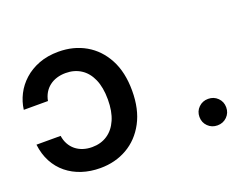

<svg xmlns="http://www.w3.org/2000/svg" viewBox="-118 -943 1420 1159"><g transform="rotate(-20 592.5 -363.5)"><path d="M346.7 -737.3Q444 -737.3 520.5 -693.4Q597 -649.4 641.3 -566.2Q685.5 -483 685.5 -364.3Q685.5 -245.2 640.8 -161.7Q596.1 -78.1 519.5 -34.2Q442.9 9.8 346.7 9.8Q283.5 9.8 229.2 -8Q174.9 -25.7 133.1 -59.7Q91.2 -93.8 64.9 -142.9Q38.7 -192.1 31.2 -255.1H186.5Q190.8 -224.9 204 -201.1Q217.1 -177.2 237.6 -160.5Q258.2 -143.8 285 -135Q311.7 -126.2 343.2 -126.2Q399.6 -126.2 441.5 -154.1Q483.4 -181.9 506.5 -235.1Q529.7 -288.3 529.7 -364.3Q529.7 -442.1 506.4 -494.9Q483.1 -547.7 441.2 -574.5Q399.3 -601.4 343.8 -601.4Q313.2 -601.4 286.9 -593.3Q260.5 -585.2 239.8 -569.3Q219.1 -553.5 205.6 -530.9Q192 -508.2 186.5 -478.9H31.2Q37.5 -529.2 61.1 -575.6Q84.8 -622.1 125.1 -658.4Q165.5 -694.8 221.1 -716.1Q276.8 -737.3 346.7 -737.3ZM1098.8 9.4Q1062.5 9.4 1037.7 -15.1Q1012.9 -39.6 1012.9 -75.7Q1012.9 -111.7 1037.7 -136.2Q1062.5 -160.7 1098.8 -160.7Q1135.2 -160.7 1160 -136.2Q1184.8 -111.7 1184.8 -75.7Q1184.8 -39.6 1160 -15.1Q1135.2 9.4 1098.8 9.4Z"/></g></svg>

Font: Inter Tight
Style: Regular
Weight: 400
Designer: Rasmus Andersson
Foundry: rsms
Version: Version 3.002